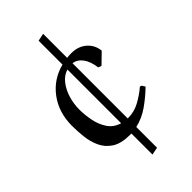

<svg xmlns="http://www.w3.org/2000/svg" viewBox="-247 -715 955 955"><g transform="rotate(-45 230.5 -237.5)"><path d="M263.2 159.2 223.1 167V19Q219.2 19 213.9 19Q152.8 19 117.9 -3.4Q83 -25.9 66.4 -62Q49.8 -98.1 45.4 -139.2Q41 -180.2 41 -216.8Q41 -311 91.1 -377.9Q141.1 -444.8 223.1 -465.8V-633.8L263.2 -642.1V-473.1Q278.3 -475.1 293.9 -475.1Q342.8 -475.1 374.3 -447.5Q405.8 -419.9 410.2 -377L356 -324.2L338.9 -330.1Q333 -377 312.5 -404.5Q292 -432.1 263.2 -435.1V-46.9H265.1Q309.1 -46.9 346.9 -67.4Q384.8 -87.9 418 -116.2L426.8 -113.8L438 -96.2Q399.9 -59.1 356.4 -28.6Q313 2 263.2 13.2ZM124 -248Q124 -210.9 132.1 -169.9Q140.1 -128.9 161.6 -96.9Q183.1 -64.9 223.1 -53.2V-431.2Q190.9 -421.4 168.5 -392.1Q146 -362.8 135 -324.5Q124 -286.1 124 -248Z"/></g></svg>

Font: Aref Ruqaa
Style: Regular
Weight: 400
Designer: Abdullah Aref
Version: Version 1.002